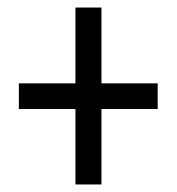

<svg xmlns="http://www.w3.org/2000/svg" viewBox="-20 -674 469 509"><path d="M180 -185H249V-385H398V-453H249V-654H180V-453H30V-385H180Z"/></svg>

Font: Noto Sans Malayalam UI ExtraCondensed
Style: Regular
Weight: 400
Width: 2
Designer: Jelle Bosma - Monotype Design Team
Foundry: Monotype Imaging Inc.
Version: Version 2.104